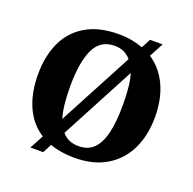

<svg xmlns="http://www.w3.org/2000/svg" viewBox="-137 -894 1080 1074"><g transform="rotate(20 402.5 -357.5)"><path d="M198 -42Q126 -88 90 -169.5Q54 -251 54 -359Q54 -470 92.5 -552Q131 -634 209 -679.5Q287 -725 404 -725Q444 -725 480 -718.5Q516 -712 548 -700L577 -755H652L607 -671Q677 -625 714 -544.5Q751 -464 751 -358Q751 -247 710.5 -164.5Q670 -82 592.5 -36Q515 10 403 10Q362 10 325.5 4Q289 -2 258 -13L230 40H154ZM403 -59Q461 -59 495 -94.5Q529 -130 544 -197Q559 -264 559 -358Q559 -414 554.5 -461Q550 -508 539 -544L305 -102Q341 -59 403 -59ZM501 -612Q484 -633 459.5 -644.5Q435 -656 404 -656Q318 -656 282 -578Q246 -500 246 -358Q246 -302 251 -254.5Q256 -207 267 -171Z"/></g></svg>

Font: Noto Serif Hebrew ExtraBold
Style: Regular
Weight: 800
Version: Version 2.003